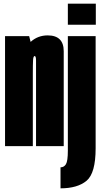

<svg xmlns="http://www.w3.org/2000/svg" viewBox="-20 -797 553 1047"><path d="M7.5 0V-600H139L147 -568.5Q186 -604 240 -604Q327.5 -604 327.5 -517.5V0H176.5V-466Q176.5 -491.5 169 -491.5Q161.5 -491.5 160.2 -468Q159 -444.5 159 -393.5V0ZM310 230V115.5Q329 115.5 339.5 98.5Q350 81.5 350 24.5V-600H501.5V11.5Q501.5 147.5 452 188.8Q402.5 230 310 230ZM350 -777H502.5V-662H350Z"/></svg>

Font: Anybody UltraCondensed ExtraBold
Style: Regular
Weight: 800
Width: 1
Designer: Tyler Finck
Foundry: Etcetera Type Company
Version: Version 1.010; ttfautohint (v1.8.3) -l 8 -r 50 -G 200 -x 14 